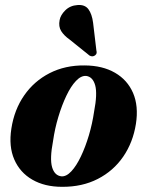

<svg xmlns="http://www.w3.org/2000/svg" viewBox="-20 -728 580 760"><path d="M315.5 -469Q386 -468.5 435.2 -440Q484.5 -411.5 506.8 -359.8Q529 -308 518 -237.5Q506.5 -164.5 467.8 -108Q429 -51.5 367.2 -19.8Q305.5 12 225.5 11.5Q157 11.5 108 -16.8Q59 -45 36.5 -96.8Q14 -148.5 25 -219Q36.5 -294 75.8 -350.5Q115 -407 176.5 -438.5Q238 -470 315.5 -469ZM223 -30Q242.5 -28.5 262.5 -50Q282.5 -71.5 300.2 -108.8Q318 -146 331.8 -192.2Q345.5 -238.5 352.5 -286.5Q366 -356.5 356.8 -390.2Q347.5 -424 321 -427.5Q301 -429 280.8 -407.8Q260.5 -386.5 242.8 -349.2Q225 -312 211 -265.5Q197 -219 190 -170Q176.5 -99.5 186.2 -66.2Q196 -33 223 -30ZM348.5 -638 361.5 -528.5Q363 -523 362.5 -518.2Q362 -513.5 356.5 -509Q346.5 -501.5 334.5 -508L255.5 -571.5Q233.5 -587 222.2 -605Q211 -623 216 -648.5Q219.5 -668.5 238.5 -687.2Q257.5 -706 286.5 -708Q316 -710.5 330 -691.5Q344 -672.5 348.5 -638Z"/></svg>

Font: Fraunces 72pt S000
Style: Bold Italic
Weight: 700
Italic angle: -16°
Version: Version 1.000; ttfautohint (v1.8.3)